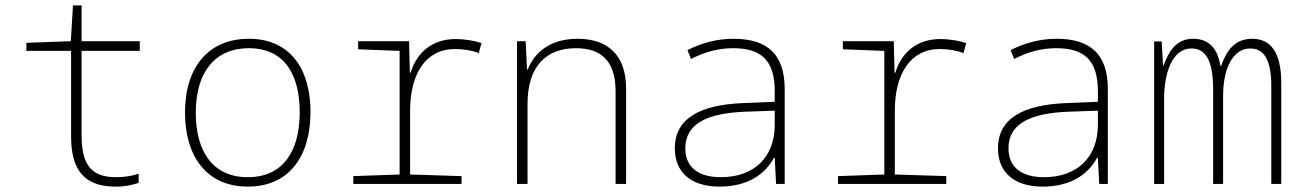

<svg xmlns="http://www.w3.org/2000/svg" viewBox="-20 -683 4840 713"><path d="M409 10C446 10 471 4 495 -4V-38C472 -30 444 -25 410 -25C312 -25 283 -80 283 -182V-494H499V-530H283V-663H251L243 -530L78 -524V-494H244V-177C244 -55 290 10 409 10Z M900 10C1054 10 1133 -103 1133 -267C1133 -424 1060 -539 904 -539C757 -539 667 -437 667 -265C667 -102 748 10 900 10ZM900 -25C770 -25 707 -121 707 -264C707 -415 778 -504 904 -504C1040 -504 1093 -401 1093 -266C1093 -124 1033 -25 900 -25Z M1292 0H1694V-29L1503 -35V-272C1503 -409 1561 -501 1670 -501C1703 -501 1734 -495 1758 -486L1768 -523C1745 -531 1708 -538 1671 -538C1583 -538 1526 -485 1505 -413H1502L1499 -530H1310V-500L1464 -494V-35L1292 -29Z M1900 0H1939V-297C1939 -437 2008 -504 2119 -504C2213 -504 2266 -456 2266 -344V0H2305V-355C2305 -479 2236 -539 2125 -539C2020 -539 1964 -486 1940 -425H1937L1932 -530H1900Z M2652 10C2755 10 2821 -35 2854 -97H2857L2862 0H2894V-352C2894 -481 2830 -539 2704 -539C2641 -539 2585 -523 2533 -497L2546 -464C2601 -492 2651 -504 2702 -504C2805 -504 2857 -461 2857 -344V-305L2735 -300C2582 -293 2486 -245 2486 -132C2486 -44 2545 10 2652 10ZM2657 -25C2571 -25 2525 -64 2525 -132C2525 -226 2610 -262 2743 -268L2857 -272V-219C2857 -102 2783 -25 2657 -25Z M3092 0H3494V-29L3303 -35V-272C3303 -409 3361 -501 3470 -501C3503 -501 3534 -495 3558 -486L3568 -523C3545 -531 3508 -538 3471 -538C3383 -538 3326 -485 3305 -413H3302L3299 -530H3110V-500L3264 -494V-35L3092 -29Z M3852 10C3955 10 4021 -35 4054 -97H4057L4062 0H4094V-352C4094 -481 4030 -539 3904 -539C3841 -539 3785 -523 3733 -497L3746 -464C3801 -492 3851 -504 3902 -504C4005 -504 4057 -461 4057 -344V-305L3935 -300C3782 -293 3686 -245 3686 -132C3686 -44 3745 10 3852 10ZM3857 -25C3771 -25 3725 -64 3725 -132C3725 -226 3810 -262 3943 -268L4057 -272V-219C4057 -102 3983 -25 3857 -25Z M4266 0H4303V-316C4303 -406 4330 -503 4405 -503C4452 -503 4485 -467 4485 -351V0H4522V-326C4522 -434 4561 -503 4623 -503C4672 -503 4701 -464 4701 -364V0H4738V-375C4738 -487 4700 -539 4630 -539C4566 -539 4535 -496 4515 -439H4512C4503 -493 4477 -539 4411 -539C4344 -539 4319 -487 4301 -440H4299L4294 -529H4266Z"/></svg>

Font: Noto Sans Mono ExtraLight
Style: Regular
Weight: 200
Designer: Monotype Design Team
Foundry: Monotype Imaging Inc.
Version: Version 2.014